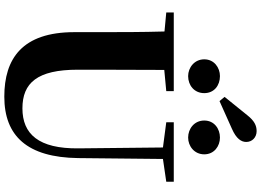

<svg xmlns="http://www.w3.org/2000/svg" viewBox="-176 -986 1182 869"><g transform="rotate(90 414.5 -551.0)"><path d="M324 -812C366 -812 401 -840 401 -885C401 -930 366 -956 324 -956C286 -956 248 -930 248 -885C248 -840 286 -812 324 -812ZM437 -954 562 -1010C608 -1030 622 -1053 622 -1075C622 -1101 602 -1122 573 -1122C547 -1122 526 -1111 502 -1081L418 -977ZM602 -812C641 -812 678 -840 678 -885C678 -930 641 -956 602 -956C562 -956 525 -930 525 -885C525 -840 562 -812 602 -812ZM533 -713 647 -698 651 -316C653 -135 586 -62 470 -62C355 -62 295 -129 295 -312V-406L296 -704L392 -713V-747H36V-713L122 -705C125 -605 125 -504 125 -406V-297C125 -61 245 20 417 20C595 20 692 -84 695 -314L699 -698L802 -713V-747H533Z"/></g></svg>

Font: Noto Serif SC Black
Style: Regular
Weight: 900
Designer: Ryoko NISHIZUKA 西塚涼子 (kana & ideographs); Frank Grießhammer (Latin, Greek & Cyrillic); Wenlong ZHANG 张文龙 (bopomofo); San
Foundry: Adobe
Version: Version 2.001;hotconv 1.1.0;makeotfexe 2.6.0